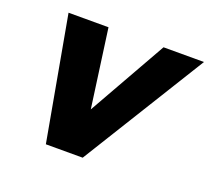

<svg xmlns="http://www.w3.org/2000/svg" viewBox="-95 -635 826 754"><g transform="rotate(20 318.5 -258.0)"><path d="M164 0 71 -516H238L283 -189L468 -516H637L318 0Z"/></g></svg>

Font: Red Hat Mono
Style: Italic
Weight: 400
Italic angle: -12°
Monospace: yes
Designer: Pentagram, MCKL
Foundry: MCKL
Version: Version 1.030